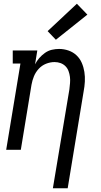

<svg xmlns="http://www.w3.org/2000/svg" viewBox="-20 -799 540 1024"><path d="M262 205 350 -322Q352 -339 353.5 -356Q355 -373 353 -389Q351 -405 345.5 -420Q340 -435 329 -446Q318 -457 303 -462.5Q288 -468 271 -468Q248 -468 225.5 -459Q203 -450 186.5 -432Q170 -414 161 -392Q152 -370 148 -347L91 0H13L89 -460H48V-530H179L167 -456Q176 -474 189.5 -489.5Q203 -505 220 -517Q237 -529 256.5 -533.5Q276 -538 295 -538Q321 -538 345.5 -529.5Q370 -521 388 -504Q406 -487 416 -464Q426 -441 430 -415.5Q434 -390 432.5 -363.5Q431 -337 426 -311L341 205ZM278 -587 234 -633 390 -779 446 -721Z"/></svg>

Font: Iosevka Curly Slab Oblique
Style: Regular
Weight: 400
Italic angle: -9°
Monospace: yes
Designer: Belleve Invis
Foundry: Belleve Invis
Version: Version 11.1.0; ttfautohint (v1.8.3)